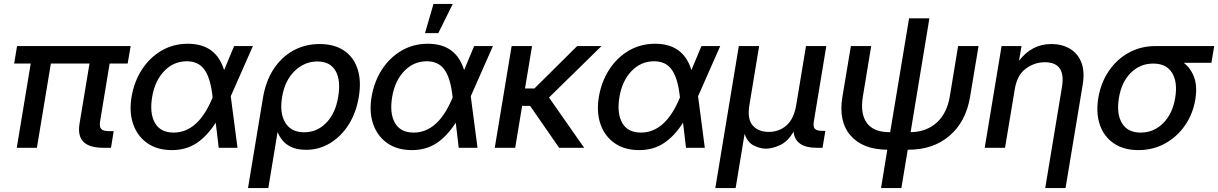

<svg xmlns="http://www.w3.org/2000/svg" viewBox="-20 -749 6173 973"><path d="M505.4 0Q432.6 0 402.6 -30.5Q372.6 -61 383.3 -124L433.6 -427.2H237.8L167 0H64.9L135.7 -427.2H51.8L66.4 -515.6H642.1L627 -427.2H535.6L487.3 -134.3Q482.9 -106.9 492.7 -95.7Q502.4 -84.5 531.7 -84.5H556.2L542.5 0Z M850.6 11.7Q777.8 11.7 727.5 -22.9Q677.2 -57.6 655.5 -118.2Q633.8 -178.7 646.5 -256.8Q659.7 -335.4 699.2 -396.5Q738.8 -457.5 798.6 -492.4Q858.4 -527.3 932.1 -527.3Q1074.7 -527.3 1115.7 -394L1166.5 -515.6H1261.7L1149.4 -261.2L1183.6 0H1088.4L1073.2 -127.4Q1030.3 -59.6 976.6 -23.9Q922.9 11.7 850.6 11.7ZM1057.6 -255.4 1057.1 -259.3Q1047.4 -350.6 1017.1 -394.5Q986.8 -438.5 926.8 -438.5Q859.9 -438.5 812.3 -388.9Q764.6 -339.4 751 -257.3Q737.3 -175.3 765.1 -126.2Q793 -77.1 859.9 -77.1Q984.9 -77.1 1057.6 -255.4Z M1236.8 204.1 1312.5 -252.4Q1326.7 -338.4 1366.9 -399.4Q1407.2 -460.4 1467 -493.2Q1526.9 -525.9 1600.1 -525.9Q1673.3 -525.9 1722.4 -493.4Q1771.5 -460.9 1791.7 -400.6Q1812 -340.3 1798.3 -257.8Q1785.2 -178.2 1747.1 -117.9Q1709 -57.6 1653.1 -23.7Q1597.2 10.3 1530.8 10.3Q1424.3 10.3 1387.7 -77.6H1386.2L1339.8 204.1ZM1521.5 -78.6Q1586.9 -78.6 1633.5 -126.7Q1680.2 -174.8 1693.8 -257.8Q1708 -341.3 1680.7 -389.4Q1653.3 -437.5 1588.9 -437.5Q1522.5 -437.5 1472.7 -388.7Q1422.9 -339.8 1409.7 -257.8Q1396 -175.8 1425.8 -127.2Q1455.6 -78.6 1521.5 -78.6Z M2066.9 11.7Q1994.1 11.7 1943.8 -22.9Q1893.6 -57.6 1871.8 -118.2Q1850.1 -178.7 1862.8 -256.8Q1876 -335.4 1915.5 -396.5Q1955.1 -457.5 2014.9 -492.4Q2074.7 -527.3 2148.4 -527.3Q2291 -527.3 2332 -394L2382.8 -515.6H2478L2365.7 -261.2L2399.9 0H2304.7L2289.6 -127.4Q2246.6 -59.6 2192.9 -23.9Q2139.2 11.7 2066.9 11.7ZM2273.9 -255.4 2273.4 -259.3Q2263.7 -350.6 2233.4 -394.5Q2203.1 -438.5 2143.1 -438.5Q2076.2 -438.5 2028.6 -388.9Q1981 -339.4 1967.3 -257.3Q1953.6 -175.3 1981.4 -126.2Q2009.3 -77.1 2076.2 -77.1Q2201.2 -77.1 2273.9 -255.4ZM2133.8 -581.1 2176.8 -729H2274.4L2201.2 -581.1Z M2676.3 -515.6 2640.6 -300.8H2688.5L2904.8 -515.6H3028.3L2762.2 -254.9L2940.4 0H2813.5L2666.5 -212.4H2626L2590.8 0H2487.3L2572.8 -515.6Z M3218.8 11.7Q3146 11.7 3095.7 -22.9Q3045.4 -57.6 3023.7 -118.2Q3002 -178.7 3014.6 -256.8Q3027.8 -335.4 3067.4 -396.5Q3106.9 -457.5 3166.7 -492.4Q3226.6 -527.3 3300.3 -527.3Q3442.9 -527.3 3483.9 -394L3534.7 -515.6H3629.9L3517.6 -261.2L3551.8 0H3456.5L3441.4 -127.4Q3398.4 -59.6 3344.7 -23.9Q3291 11.7 3218.8 11.7ZM3425.8 -255.4 3425.3 -259.3Q3415.5 -350.6 3385.3 -394.5Q3355 -438.5 3294.9 -438.5Q3228 -438.5 3180.4 -388.9Q3132.8 -339.4 3119.1 -257.3Q3105.5 -175.3 3133.3 -126.2Q3161.1 -77.1 3228 -77.1Q3353 -77.1 3425.8 -255.4Z M3605 204.1 3724.1 -515.6H3827.1L3777.8 -216.8Q3766.1 -146 3794.4 -113.3Q3822.8 -80.6 3875.5 -80.6Q3928.2 -80.6 3965.6 -113.3Q4002.9 -146 4015.1 -216.8L4064.5 -515.6H4167.5L4104 -131.8Q4100.1 -106.4 4109.6 -96.2Q4119.1 -85.9 4146.5 -85.9H4162.6L4148.4 0H4119.1Q4009.8 0 4001.5 -82Q3972.7 -31.7 3933.1 -13.7Q3893.6 4.4 3861.8 4.4Q3832 4.4 3800 -11.5Q3768.1 -27.3 3753.4 -70.8L3708 204.1Z M4444.8 204.1 4476.6 9.8Q4352.1 8.8 4290.3 -62.3Q4228.5 -133.3 4249 -257.8L4292 -515.6H4395L4353 -261.2Q4338.4 -174.3 4372.3 -126.7Q4406.2 -79.1 4488.3 -79.1H4491.2L4586.9 -656.2H4689.9L4594.7 -79.1Q4675.3 -80.6 4727.3 -127.9Q4779.3 -175.3 4793.5 -261.2L4835.4 -515.6H4939L4896 -257.8Q4875 -132.3 4792.2 -61.3Q4709.5 9.8 4583.5 9.8H4580.1L4547.9 204.1Z M5122.6 -296.9 5073.2 0H4970.2L5055.7 -515.6H5156.7L5144 -440.9Q5209 -525.9 5308.1 -525.9Q5361.3 -525.9 5401.4 -502.4Q5441.4 -479 5459.7 -433.3Q5478 -387.7 5466.8 -319.8L5379.9 204.1H5276.9L5361.8 -308.6Q5382.3 -433.6 5274.9 -433.6Q5222.7 -433.6 5178.5 -401.1Q5134.3 -368.7 5122.6 -296.9Z M5749 11.7Q5675.3 11.7 5625.2 -22Q5575.2 -55.7 5554.2 -115.2Q5533.2 -174.8 5545.9 -252.9Q5559.1 -330.6 5599.6 -389.9Q5640.1 -449.2 5701.2 -482.4Q5762.2 -515.6 5835.9 -515.6H6133.3L6119.1 -430.7H5979Q6015.1 -402.8 6031.7 -356.9Q6048.3 -311 6037.6 -245.1Q6025.4 -171.4 5985.1 -113.3Q5944.8 -55.2 5883.8 -21.7Q5822.8 11.7 5749 11.7ZM5824.7 -426.8H5823.7Q5757.8 -426.8 5710.7 -380.1Q5663.6 -333.5 5650.4 -252.9Q5637.2 -172.4 5665.8 -124.8Q5694.3 -77.1 5760.7 -77.1Q5827.1 -77.1 5874.8 -125Q5922.4 -172.9 5935.5 -252.9Q5948.7 -333 5919.7 -379.9Q5890.6 -426.8 5824.7 -426.8Z"/></svg>

Font: Inter Display Medium
Style: Italic
Weight: 500
Italic angle: -9.39999°
Designer: Rasmus Andersson
Foundry: rsms
Version: Version 4.000;git-a52131595